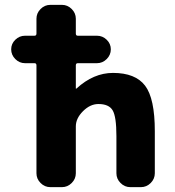

<svg xmlns="http://www.w3.org/2000/svg" viewBox="-20 -770 718 790"><path d="M83 -510Q60 -510 43 -527Q26 -544 26 -567Q26 -590 43 -606.5Q60 -623 83 -623H122Q130 -623 130 -632V-693Q130 -716 147 -733Q164 -750 187 -750H235Q258 -750 275 -733Q292 -716 292 -693V-632Q292 -623 300 -623H379Q402 -623 419 -606.5Q436 -590 436 -567Q436 -544 419 -527Q402 -510 379 -510H300Q292 -510 292 -501V-406Q292 -405 293 -405Q294 -405 295 -406Q365 -470 445 -470Q537 -470 577 -417.5Q617 -365 617 -230V-57Q617 -34 600 -17Q583 0 560 0H516Q493 0 476 -17Q459 -34 459 -57V-210Q459 -290 443.5 -316Q428 -342 385 -342Q351 -342 321.5 -312.5Q292 -283 292 -250V-57Q292 -34 275 -17Q258 0 235 0H187Q164 0 147 -17Q130 -34 130 -57V-501Q130 -510 122 -510Z"/></svg>

Font: Rounded Mplus 1c ExtraBold
Style: Regular
Weight: 800
Version: Version 1.059.20150529